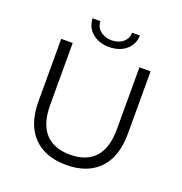

<svg xmlns="http://www.w3.org/2000/svg" viewBox="-143 -936 1015 1068"><g transform="rotate(20 364.0 -402.5)"><path d="M99 -275V-644H167V-278Q167 -166 218 -110.5Q269 -55 364 -55Q461 -55 511.5 -110.5Q562 -166 562 -278V-644H628V-275Q628 -138 558.5 -66Q489 6 364 6Q239 6 169 -66Q99 -138 99 -275ZM224 -811H270Q271 -775 298 -753.5Q325 -732 364.5 -732Q404 -732 430.5 -753.5Q457 -775 458 -811H504Q502 -756 462.5 -724Q423 -692 364 -692Q305 -692 265.5 -724Q226 -756 224 -811Z"/></g></svg>

Font: Montserrat Ace
Style: Regular
Weight: 400
Designer: Julieta Ulanovsky
Foundry: Julieta Ulanovsky
Version: Version 1